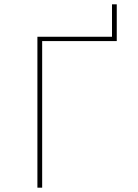

<svg xmlns="http://www.w3.org/2000/svg" viewBox="-20 -868 640 888"><path d="M153 -698H498V-848H520V-678H175V0H153Z"/></svg>

Font: IBM Plex Mono Thin
Style: Regular
Weight: 100
Monospace: yes
Designer: Mike Abbink, Paul van der Laan, Pieter van Rosmalen
Foundry: Bold Monday
Version: Version 2.3